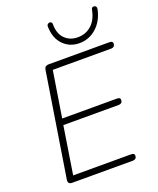

<svg xmlns="http://www.w3.org/2000/svg" viewBox="-168 -1035 932 1134"><g transform="rotate(-20 298.5 -467.5)"><path d="M85 0Q72 0 66 -7Q60 -14 62 -27L166 -682Q168 -694 175 -699.5Q182 -705 193 -705H576Q586 -705 591.5 -701.5Q597 -698 597 -690Q597 -677 590 -671.5Q583 -666 574 -666H206L160 -377H504Q514 -377 519.5 -373.5Q525 -370 525 -362Q525 -349 518 -343.5Q511 -338 502 -338H153L106 -39H470Q480 -39 485.5 -35.5Q491 -32 491 -24Q491 -11 484 -5.5Q477 0 468 0ZM409 -760Q348 -760 307.5 -802Q267 -844 266 -917Q266 -925 270.5 -929.5Q275 -934 282 -935Q287 -936 291 -934Q295 -932 297 -928Q299 -924 299 -918Q299 -860 330.5 -828Q362 -796 412 -796Q463 -796 498.5 -828.5Q534 -861 545 -920Q546 -926 548.5 -929.5Q551 -933 555 -934.5Q559 -936 564 -935Q572 -934 575.5 -928Q579 -922 577 -911Q561 -840 515 -800Q469 -760 409 -760Z"/></g></svg>

Font: Nunito ExtraLight ExtraLight
Style: Italic
Weight: 250
Italic angle: -9°
Version: Version 3.602